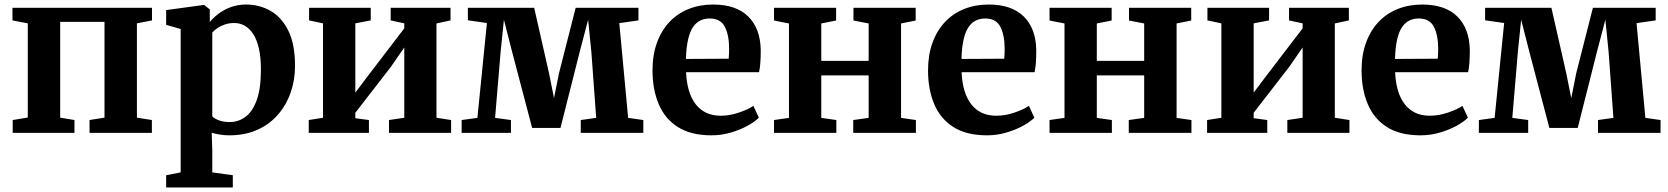

<svg xmlns="http://www.w3.org/2000/svg" viewBox="-20 -586 7359 847"><path d="M36 0V-56.5L102.5 -67.5V-483L35 -496V-551.5H650.5V-496L584 -483V-67L650 -56.5V0H375V-56.5L441 -67V-489.5H245.5V-67L308.5 -56.5V0Z M713 241V187L777 174.5V-458L713 -476.5V-541.5L877.5 -564H881L905.5 -544.5V-489Q919.5 -506.5 942.8 -524.5Q966 -542.5 997.2 -554.2Q1028.5 -566 1065.5 -566Q1124.5 -566 1173.5 -538Q1222.5 -510 1252 -450.5Q1281.5 -391 1281.5 -295Q1281.5 -233 1262.2 -177.8Q1243 -122.5 1205.8 -79.8Q1168.5 -37 1114.5 -13Q1060.5 11 991 11Q970.5 11 948.5 7.5Q926.5 4 914 -0.5L916.5 80.5V174.5L1007 187V241ZM993 -47.5Q1031.5 -47.5 1062.8 -70.5Q1094 -93.5 1112.5 -144.2Q1131 -195 1131 -278.5Q1131 -333.5 1122 -372.5Q1113 -411.5 1096.8 -436.2Q1080.5 -461 1059.2 -472.8Q1038 -484.5 1013 -484.5Q991 -484.5 972 -478Q953 -471.5 938.8 -461.8Q924.5 -452 916.5 -442.5V-73Q924 -63.5 944.8 -55.5Q965.5 -47.5 993 -47.5Z M1342 0V-56.5L1405 -66.5V-483L1343.5 -496V-551.5H1615.5V-496L1547.5 -483V-177.5L1606 -255L1763.5 -461V-483L1703.5 -496V-551.5H1967.5V-496L1905.5 -482.5V-66.5L1970 -56.5V0H1696V-56.5L1763.5 -66.5V-376.5L1703.5 -290L1547.5 -88.5V-64.5L1607.5 -56.5V0Z M2016.5 0V-56.5L2086 -66L2128 -484.5L2044 -496.5V-551.5H2336.5L2402 -263L2424 -153L2446 -263L2519.5 -551.5H2796.5V-496L2712 -484L2751 -66L2818 -56.5V0H2542V-56.5L2610 -66L2589 -354.5L2574.5 -499L2537 -356L2452.5 -21.5H2327.5L2239 -358L2203 -499L2188.5 -357.5L2164 -66L2234 -56.5V0Z M3118.5 11Q3028 11 2970.5 -25.5Q2913 -62 2885.8 -126.8Q2858.5 -191.5 2858.5 -275.5Q2858.5 -343.5 2878 -397.2Q2897.5 -451 2933 -488.8Q2968.5 -526.5 3017.5 -546.2Q3066.5 -566 3126 -566Q3227 -566 3280.5 -513.5Q3334 -461 3336 -366Q3336 -333 3334.2 -309.2Q3332.5 -285.5 3328.5 -267.5H3006.5Q3008.5 -222.5 3019 -187Q3029.5 -151.5 3048.8 -126.5Q3068 -101.5 3095.5 -88.5Q3123 -75.5 3159.5 -75.5Q3199.5 -75.5 3240.2 -89.5Q3281 -103.5 3303.5 -119L3327.5 -67Q3311.5 -50 3279.2 -32Q3247 -14 3205 -1.5Q3163 11 3118.5 11ZM3006 -326 3194.5 -327Q3195.5 -337 3196 -348.5Q3196.5 -360 3196.5 -370.5Q3196.5 -431 3177.5 -467.8Q3158.5 -504.5 3110.5 -504.5Q3089 -504.5 3070.5 -496Q3052 -487.5 3038 -467.8Q3024 -448 3015.8 -413.2Q3007.5 -378.5 3006 -326Z M3394.5 0V-56.5L3460.5 -66V-482.5L3394.5 -495.5V-551.5H3668.5V-495.5L3603 -482.5V-317.5H3812V-482.5L3745 -495.5V-551.5H4019.5V-495.5L3955 -482.5V-66L4020.5 -56.5V0H3744V-56.5L3812 -66V-253.5H3603V-66L3669.5 -56.5V0Z M4334 11Q4243.5 11 4186 -25.5Q4128.5 -62 4101.2 -126.8Q4074 -191.5 4074 -275.5Q4074 -343.5 4093.5 -397.2Q4113 -451 4148.5 -488.8Q4184 -526.5 4233 -546.2Q4282 -566 4341.5 -566Q4442.5 -566 4496 -513.5Q4549.5 -461 4551.5 -366Q4551.5 -333 4549.8 -309.2Q4548 -285.5 4544 -267.5H4222Q4224 -222.5 4234.5 -187Q4245 -151.5 4264.2 -126.5Q4283.5 -101.5 4311 -88.5Q4338.5 -75.5 4375 -75.5Q4415 -75.5 4455.8 -89.5Q4496.5 -103.5 4519 -119L4543 -67Q4527 -50 4494.8 -32Q4462.5 -14 4420.5 -1.5Q4378.5 11 4334 11ZM4221.5 -326 4410 -327Q4411 -337 4411.5 -348.5Q4412 -360 4412 -370.5Q4412 -431 4393 -467.8Q4374 -504.5 4326 -504.5Q4304.5 -504.5 4286 -496Q4267.5 -487.5 4253.5 -467.8Q4239.5 -448 4231.2 -413.2Q4223 -378.5 4221.5 -326Z M4610 0V-56.5L4676 -66V-482.5L4610 -495.5V-551.5H4884V-495.5L4818.5 -482.5V-317.5H5027.5V-482.5L4960.5 -495.5V-551.5H5235V-495.5L5170.5 -482.5V-66L5236 -56.5V0H4959.5V-56.5L5027.5 -66V-253.5H4818.5V-66L4885 -56.5V0Z M5305 0V-56.5L5368 -66.5V-483L5306.5 -496V-551.5H5578.5V-496L5510.5 -483V-177.5L5569 -255L5726.5 -461V-483L5666.5 -496V-551.5H5930.5V-496L5868.5 -482.5V-66.5L5933 -56.5V0H5659V-56.5L5726.5 -66.5V-376.5L5666.5 -290L5510.5 -88.5V-64.5L5570.5 -56.5V0Z M6246.5 11Q6156 11 6098.5 -25.5Q6041 -62 6013.8 -126.8Q5986.5 -191.5 5986.5 -275.5Q5986.5 -343.5 6006 -397.2Q6025.5 -451 6061 -488.8Q6096.5 -526.5 6145.5 -546.2Q6194.5 -566 6254 -566Q6355 -566 6408.5 -513.5Q6462 -461 6464 -366Q6464 -333 6462.2 -309.2Q6460.5 -285.5 6456.5 -267.5H6134.5Q6136.5 -222.5 6147 -187Q6157.5 -151.5 6176.8 -126.5Q6196 -101.5 6223.5 -88.5Q6251 -75.5 6287.5 -75.5Q6327.5 -75.5 6368.2 -89.5Q6409 -103.5 6431.5 -119L6455.5 -67Q6439.5 -50 6407.2 -32Q6375 -14 6333 -1.5Q6291 11 6246.5 11ZM6134 -326 6322.5 -327Q6323.5 -337 6324 -348.5Q6324.5 -360 6324.5 -370.5Q6324.5 -431 6305.5 -467.8Q6286.5 -504.5 6238.5 -504.5Q6217 -504.5 6198.5 -496Q6180 -487.5 6166 -467.8Q6152 -448 6143.8 -413.2Q6135.5 -378.5 6134 -326Z M6504 0V-56.5L6573.5 -66L6615.5 -484.5L6531.5 -496.5V-551.5H6824L6889.5 -263L6911.5 -153L6933.5 -263L7007 -551.5H7284V-496L7199.5 -484L7238.5 -66L7305.5 -56.5V0H7029.5V-56.5L7097.5 -66L7076.5 -354.5L7062 -499L7024.5 -356L6940 -21.5H6815L6726.5 -358L6690.5 -499L6676 -357.5L6651.5 -66L6721.5 -56.5V0Z"/></svg>

Font: Merriweather 28pt
Style: Bold
Weight: 700
Version: Version 2.100